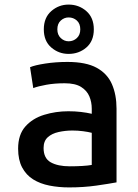

<svg xmlns="http://www.w3.org/2000/svg" viewBox="-20 -805 600 837"><path d="M281 12Q236 12 195.5 4Q155 -4 124.5 -23Q94 -42 76.5 -75Q59 -108 59 -157Q59 -218 90.5 -253.5Q122 -289 172.5 -304.5Q223 -320 278 -320Q307 -320 332.5 -317Q358 -314 380 -309V-331Q380 -360 369.5 -385Q359 -410 333.5 -426Q308 -442 262 -442Q218 -442 182 -435.5Q146 -429 125 -421L111 -512Q132 -521 177.5 -528Q223 -535 274 -535Q355 -535 401.5 -509.5Q448 -484 468 -438Q488 -392 488 -331V-10Q456 -4 400.5 4Q345 12 281 12ZM284 -80Q313 -80 338.5 -81.5Q364 -83 380 -86V-226Q365 -230 342 -233Q319 -236 296 -236Q265 -236 235.5 -229.5Q206 -223 188 -206.5Q170 -190 170 -160Q170 -115 201 -97.5Q232 -80 284 -80ZM279 -570Q236 -570 203.5 -598Q171 -626 171 -677Q171 -728 203.5 -756.5Q236 -785 279 -785Q324 -785 356.5 -756.5Q389 -728 389 -677Q389 -626 356.5 -598Q324 -570 279 -570ZM279 -625Q300 -625 315 -639Q330 -653 330 -677Q330 -702 315 -715.5Q300 -729 279 -729Q260 -729 245 -715.5Q230 -702 230 -677Q230 -653 245 -639Q260 -625 279 -625Z"/></svg>

Font: Ubuntu Sans Mono Medium
Style: Regular
Weight: 500
Monospace: yes
Designer: Dalton Maag Ltd
Foundry: Dalton Maag Ltd
Version: Version 1.006